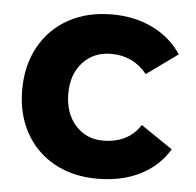

<svg xmlns="http://www.w3.org/2000/svg" viewBox="-45 -588 652 639"><g transform="rotate(5 281.5 -268.5)"><path d="M313 -412Q255 -412 218.5 -372.5Q182 -333 182 -268Q182 -203 218 -162.5Q254 -122 310 -122Q394 -122 435 -185L541 -113Q507 -56 445.5 -25Q384 6 302 6Q221 6 159 -28Q97 -62 62.5 -124Q28 -186 28 -267Q28 -349 62.5 -411.5Q97 -474 159.5 -508.5Q222 -543 304 -543Q381 -543 441 -513.5Q501 -484 537 -430L433 -355Q387 -412 313 -412Z"/></g></svg>

Font: Montserrat SemiBold
Style: Regular
Weight: 600
Designer: Julieta Ulanovsky
Foundry: Julieta Ulanovsky
Version: Version 6.001